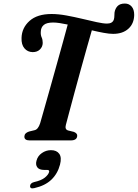

<svg xmlns="http://www.w3.org/2000/svg" viewBox="-20 -792 777 1083"><path d="M351.5 -87.5Q344.5 -61.5 364.5 -56L397 -48Q417 -39.5 415.5 -25.5Q414 0 379 0H147Q117 0 117.5 -22Q118 -41.5 143.5 -50L174.5 -57.5Q195 -61.5 206.5 -97Q213.5 -122 228.5 -174.2Q243.5 -226.5 262 -292.8Q280.5 -359 299.8 -427.8Q319 -496.5 335.5 -556.2Q352 -616 362 -653.5Q338 -658.5 317 -661.8Q296 -665 280 -665Q243 -665 226.8 -651.2Q210.5 -637.5 210 -612Q209 -594 215 -581Q221 -568 221 -549.5Q220.5 -528 205.2 -513Q190 -498 164.5 -498Q135.5 -498.5 117.8 -519.5Q100 -540.5 101.5 -578Q103 -635 146.5 -674Q190 -713 271 -713Q309 -713 354.2 -704.8Q399.5 -696.5 444.2 -685.8Q489 -675 525.8 -667Q562.5 -659 583.5 -659Q615.5 -659 622.5 -683Q625 -692 625 -701.5Q625 -711 626 -721.5Q629.5 -743.5 643.2 -757.8Q657 -772 684.5 -772Q707.5 -772 722.2 -755.5Q737 -739 737 -707.5Q736 -658.5 704 -629.8Q672 -601 618 -601Q596 -601 564.8 -606.8Q533.5 -612.5 498 -621Q486.5 -581.5 469.8 -522.2Q453 -463 434.8 -396.5Q416.5 -330 399.5 -267.2Q382.5 -204.5 369.8 -156.5Q357 -108.5 351.5 -87.5ZM230 166.5Q201 166.5 190.2 151.5Q179.5 136.5 186 114Q192.5 88 216 71.5Q239.5 55 267.5 55Q299.5 55 314.2 75.5Q329 96 318.5 136.5Q305 188 269.5 221.8Q234 255.5 174 269Q149.5 275 149.5 257.5Q150.5 240.5 172.5 235Q213 226 233 209.8Q253 193.5 257 178Q260 166.5 246 166.5Z"/></svg>

Font: Fraunces 9pt S000 SemiBold
Style: Italic
Weight: 600
Italic angle: -16°
Version: Version 1.000; ttfautohint (v1.8.3)